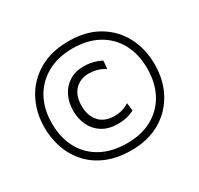

<svg xmlns="http://www.w3.org/2000/svg" viewBox="-149 -883 1121 1079"><g transform="rotate(-30 411.0 -344.0)"><path d="M414 10.5Q325 10.5 257.2 -17.5Q189.5 -45.5 144.2 -94.8Q99 -144 76.2 -208Q53.5 -272 53.5 -344Q53.5 -443.5 96.2 -523.8Q139 -604 219 -651Q299 -698 411.5 -698Q526 -698 605.5 -650.5Q685 -603 726.5 -522.8Q768 -442.5 768 -344Q768 -242.5 725.2 -162.5Q682.5 -82.5 603.2 -36Q524 10.5 414 10.5ZM414 -36Q507 -36 575.8 -74Q644.5 -112 682.2 -181Q720 -250 720 -344Q720 -437.5 682.5 -506.5Q645 -575.5 575.8 -613.5Q506.5 -651.5 411.5 -651.5Q317.5 -651.5 247.8 -613.2Q178 -575 139.8 -506Q101.5 -437 101.5 -344Q101.5 -250.5 139 -181.2Q176.5 -112 246.5 -74Q316.5 -36 414 -36ZM422.5 -156Q364 -156 323.5 -180.8Q283 -205.5 261.8 -248.2Q240.5 -291 240.5 -344.5Q240.5 -398 261.2 -440.5Q282 -483 321.2 -508Q360.5 -533 416 -533Q447.5 -533 477.5 -525.2Q507.5 -517.5 528.5 -505L523.5 -454Q492.5 -472.5 466.8 -478.2Q441 -484 420.5 -484Q365.5 -484 330.2 -448.2Q295 -412.5 295 -345.5Q295 -281.5 329.5 -242.8Q364 -204 429.5 -204Q480.5 -204 524 -231.5L530 -180.5Q512 -170.5 484.8 -163.2Q457.5 -156 422.5 -156Z"/></g></svg>

Font: Heraclito Light
Style: Regular
Weight: 300
Designer: Kostas Bartsokas (font) & Cristiano Sobral (main changes)
Foundry: Kostas Bartsokas (font) & Cristiano Sobral (main changes)
Version: Version 1.00;July 8, 2020;FontCreator 13.0.0.2655 64-bit